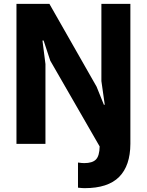

<svg xmlns="http://www.w3.org/2000/svg" viewBox="-20 -747 762 997"><path d="M420 230Q415.5 230 405.8 229.5Q396 229 385 227.5V97Q394.5 98.5 403.2 99.2Q412 100 417 100Q460 100 478.2 81.2Q496.5 62.5 497.5 13.5L241 -432L206.5 -536.5H200.5L216 -414.5V0H65.5V-727H236.5L481.5 -297L519.5 -203H524L506.5 -326V-727H657V0Q656.5 113.5 598.5 171.8Q540.5 230 420 230Z"/></svg>

Font: Spline Sans
Style: Bold
Weight: 700
Designer: Eben Sorkin, Mirko Velimirovic
Foundry: Sorkin Type
Version: Version 1.000; ttfautohint (v1.8.3)